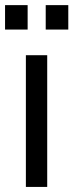

<svg xmlns="http://www.w3.org/2000/svg" viewBox="-36 -736 289 756"><path d="M65.9 0V-518.6H149.9V0ZM-16.1 -619.6V-715.8H72.8V-619.6ZM144 -619.6V-715.8H232.9V-619.6Z"/></svg>

Font: Arian AMU
Style: Regular
Weight: 400
Designer: Ruben Hakobyan (Tarumian)
Foundry: Ruben Hakobyan (Tarumian)
Version: Version 4.003